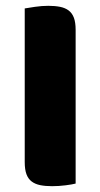

<svg xmlns="http://www.w3.org/2000/svg" viewBox="-20 -635 345 660"><path d="M240 -4Q229 -1 205.5 2Q182 5 159 5Q136 5 118.5 1.5Q101 -2 89 -11Q77 -20 71 -36Q65 -52 65 -78V-606Q76 -608 100 -611.5Q124 -615 146 -615Q169 -615 186.5 -611.5Q204 -608 216 -599Q228 -590 234 -574Q240 -558 240 -532Z"/></svg>

Font: Baloo Paaji
Style: Regular
Weight: 400
Designer: Shuchita Grover and Ek Type
Foundry: Ek Type
Version: Version 1.443;PS 1.000;hotconv 16.6.51;makeotf.lib2.5.65220;